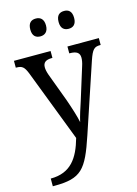

<svg xmlns="http://www.w3.org/2000/svg" viewBox="-143 -819 809 1134"><g transform="rotate(-15 261.5 -252.5)"><path d="M366 -635C392 -635 413 -649 413 -689C413 -731 392 -744 366 -744C339 -744 318 -731 318 -689C318 -649 339 -635 366 -635ZM193 -635C218 -635 241 -649 241 -689C241 -731 218 -744 193 -744C166 -744 145 -731 145 -689C145 -649 166 -635 193 -635ZM34 192V239H43C209 239 244 195 309 1L449 -418C471 -483 484 -494 520 -494H523V-536H331V-494H334C374 -494 394 -482 394 -451C394 -437 391 -420 385 -402L324 -206C310 -163 296 -122 288 -85C282 -118 263 -178 244 -232L180 -404C173 -424 170 -439 170 -452C170 -480 186 -494 225 -494H228V-536H4V-494H7C43 -494 55 -483 72 -441L241 -1C209 113 158 192 34 192Z"/></g></svg>

Font: Noto Serif Ethiopic SmCn
Style: Regular
Weight: 400
Width: 4
Designer: Monotype Design Team
Foundry: Monotype Imaging Inc.
Version: Version 2.102